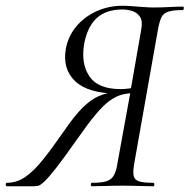

<svg xmlns="http://www.w3.org/2000/svg" viewBox="-64 -648 660 668"><path d="M469 -12Q473 -12 473 -6Q473 0 469 0Q447 0 419.5 -1Q392 -2 362 -2Q331 -2 304 -1Q277 0 256 0Q252 0 252 -6Q252 -12 256 -12Q289 -12 306.5 -17.5Q324 -23 332.5 -38.5Q341 -54 345 -82L390 -329L404 -324Q380 -324 359.5 -318.5Q339 -313 317.5 -297.5Q296 -282 269.5 -250.5Q243 -219 206 -166Q159 -99 132 -64.5Q105 -30 90.5 -16.5Q76 -3 68.5 -1.5Q61 0 53 0H-40Q-44 0 -44 -6Q-44 -12 -40 -12Q-6 -12 23.5 -32Q53 -52 85 -92Q117 -132 158 -191Q194 -244 222.5 -272.5Q251 -301 279.5 -313.5Q308 -326 341 -329L346 -322Q242 -323 197.5 -365.5Q153 -408 165 -478Q173 -522 201.5 -556Q230 -590 272 -609Q314 -628 363 -628Q377 -628 396 -626.5Q415 -625 435 -623.5Q455 -622 469 -622Q500 -622 525.5 -623.5Q551 -625 572 -625Q576 -625 575.5 -619Q575 -613 572 -613Q539 -613 521.5 -607.5Q504 -602 497 -586.5Q490 -571 485 -542L403 -79Q398 -51 401 -36.5Q404 -22 420 -17Q436 -12 469 -12ZM229 -496Q217 -427 247 -382.5Q277 -338 356 -338Q368 -338 384 -340Q400 -342 410 -345L391 -337L427 -543Q433 -573 424 -588Q415 -603 398 -609Q381 -615 362 -615Q305 -615 272.5 -585Q240 -555 229 -496Z"/></svg>

Font: Cormorant
Style: Italic
Weight: 400
Italic angle: -10°
Designer: Christian Thalmann (Catharsis Fonts)
Foundry: Catharsis Fonts
Version: Version 4.000